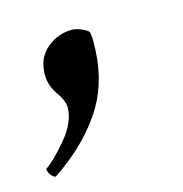

<svg xmlns="http://www.w3.org/2000/svg" viewBox="-85 -179 342 358"><g transform="rotate(-15 86.0 -0.5)"><path d="M-31.2 109.4Q-14.6 98.6 11.2 67.9Q37.1 37.1 37.1 8.8Q37.1 -3.9 24.4 -22Q11.7 -40 11.7 -60.5Q11.7 -92.8 33.2 -110.8Q54.7 -128.9 82 -128.9Q89.8 -128.9 100.1 -124.5Q110.4 -120.1 113.3 -116.2Q115.2 -111.3 115.2 -95.7Q115.2 -26.4 85.9 23.4Q51.8 81.1 -17.6 127.9Q-22.5 127 -26.9 121.1Q-31.2 115.2 -31.2 109.4Z"/></g></svg>

Font: Crimson
Style: SemiboldItalic
Weight: 600
Italic angle: -11°
Version: Version 0.8 ; ttfautohint (v1.00) -l 8 -r 50 -G 200 -x 14 -D